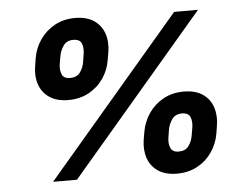

<svg xmlns="http://www.w3.org/2000/svg" viewBox="-52 -804 1126 880"><g transform="rotate(-5 510.5 -363.5)"><path d="M261.2 -367.2Q208.5 -367.2 174.8 -389.9Q141.1 -412.6 127.9 -451.2Q114.7 -489.7 122.6 -535.6L127.9 -569.8Q135.7 -617.2 162.1 -655.5Q188.5 -693.8 229.7 -716.6Q271 -739.3 323.2 -739.3Q377 -739.3 410.4 -716.6Q443.8 -693.8 457 -655.5Q470.2 -617.2 462.4 -569.8L456.5 -535.6Q449.2 -488.8 423.1 -450.7Q397 -412.6 355.7 -389.9Q314.5 -367.2 261.2 -367.2ZM277.8 -467.3Q308.6 -467.3 323.7 -487.8Q338.9 -508.3 343.3 -535.6L348.6 -569.8Q353.5 -597.7 345.7 -618.9Q337.9 -640.1 306.6 -640.1Q276.9 -640.1 261.5 -618.4Q246.1 -596.7 241.7 -569.8L235.8 -535.6Q231.4 -508.3 240 -487.8Q248.5 -467.3 277.8 -467.3ZM728 12.2Q674.8 12.2 641.1 -10.5Q607.4 -33.2 594.5 -71.5Q581.5 -109.9 588.9 -156.2L594.7 -190.4Q602.5 -237.3 628.9 -275.9Q655.3 -314.5 696.5 -337.2Q737.8 -359.9 789.6 -359.9Q843.8 -359.9 877.2 -337.2Q910.6 -314.5 923.6 -275.9Q936.5 -237.3 928.7 -190.4L923.3 -156.2Q915.5 -109.4 889.6 -71.3Q863.8 -33.2 822.5 -10.5Q781.2 12.2 728 12.2ZM744.6 -87.9Q774.9 -87.9 790 -108.4Q805.2 -128.9 809.6 -156.2L815.4 -190.4Q820.3 -218.3 812.3 -239.5Q804.2 -260.7 772.9 -260.7Q743.7 -260.7 728 -239Q712.4 -217.3 708 -190.4L702.6 -156.2Q698.2 -128.9 706.8 -108.4Q715.3 -87.9 744.6 -87.9ZM158.2 0 778.8 -727.5H888.7L268.1 0Z"/></g></svg>

Font: Inter 17pt ExtraBold
Style: Italic
Weight: 800
Italic angle: -9.3988°
Version: Version 4.001;git-66647c0bb